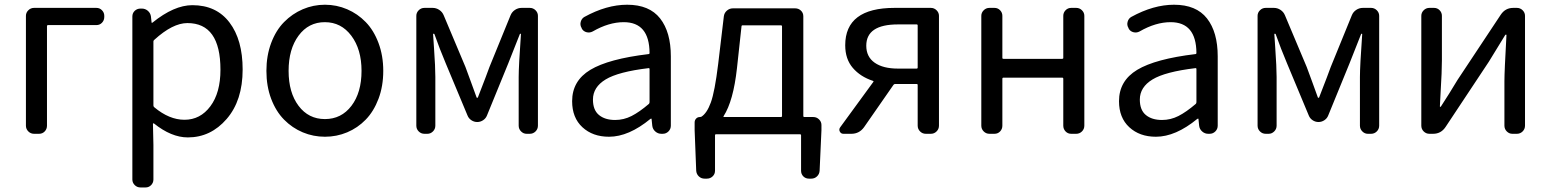

<svg xmlns="http://www.w3.org/2000/svg" viewBox="-20 -577 6688 828"><path d="M127 0Q112.3 0 102.1 -10.3Q91.8 -20.5 91.8 -35.2V-508.8Q91.8 -522.5 102.1 -532.7Q112.3 -543 127 -543H395.5Q410.2 -543 419.9 -532.7Q429.7 -522.5 429.7 -508.8V-503.9Q429.7 -489.3 419.9 -479Q410.2 -468.8 395.5 -468.8H187.5Q182.6 -468.8 182.6 -464.8V-35.2Q182.6 -20.5 172.9 -10.3Q163.1 0 148.4 0Z M585.9 231.4Q571.3 231.4 561 221.2Q550.8 210.9 550.8 197.3V-505.9Q550.8 -520.5 561 -530.3Q571.3 -540 585.9 -540H591.8Q606.4 -540 617.7 -530.3Q628.9 -520.5 630.9 -505.9L633.8 -479.5Q633.8 -478.5 635.3 -478.5Q636.7 -478.5 637.7 -479.5Q730.5 -554.7 809.6 -554.7Q913.1 -554.7 969.7 -480Q1026.4 -405.3 1026.4 -277.3Q1026.4 -143.6 957.5 -64Q888.7 15.6 790 15.6Q718.8 15.6 643.6 -44.9Q642.6 -45.9 641.1 -44.9Q639.6 -43.9 639.6 -43L641.6 47.9V197.3Q641.6 210.9 631.8 221.2Q622.1 231.4 607.4 231.4ZM775.4 -60.5Q843.8 -60.5 887.2 -118.7Q930.7 -176.8 930.7 -276.4Q930.7 -477.5 788.1 -477.5Q724.6 -477.5 645.5 -405.3Q641.6 -402.3 641.6 -398.4V-122.1Q641.6 -117.2 645.5 -114.3Q710 -60.5 775.4 -60.5Z M1128.9 -271.5Q1128.9 -336.9 1149.4 -391.6Q1169.9 -446.3 1205.1 -481.9Q1240.2 -517.6 1285.6 -537.1Q1331.1 -556.6 1381.3 -556.6Q1431.6 -556.6 1477.1 -537.1Q1522.5 -517.6 1557.1 -481.9Q1591.8 -446.3 1612.3 -391.6Q1632.8 -336.9 1632.8 -271.5Q1632.8 -205.1 1612.3 -150.9Q1591.8 -96.7 1557.1 -61Q1522.5 -25.4 1477.1 -6.3Q1431.6 12.7 1381.3 12.7Q1331.1 12.7 1285.6 -6.3Q1240.2 -25.4 1205.1 -61Q1169.9 -96.7 1149.4 -150.9Q1128.9 -205.1 1128.9 -271.5ZM1539.1 -271.5Q1539.1 -364.3 1495.1 -422.9Q1451.2 -481.4 1380.9 -481.4Q1310.5 -481.4 1267.6 -423.3Q1224.6 -365.2 1224.6 -271.5Q1224.6 -177.7 1267.6 -120.6Q1310.5 -63.5 1381.3 -63.5Q1452.1 -63.5 1495.6 -120.6Q1539.1 -177.7 1539.1 -271.5Z M1810.5 0Q1795.9 0 1785.6 -10.3Q1775.4 -20.5 1775.4 -35.2V-508.8Q1775.4 -522.5 1785.6 -532.7Q1795.9 -543 1810.5 -543H1845.7Q1861.3 -543 1874.5 -534.2Q1887.7 -525.4 1893.6 -510.7L1987.3 -288.1Q1995.1 -266.6 2011.2 -223.1Q2027.3 -179.7 2035.2 -157.2Q2035.2 -155.3 2038.1 -155.3Q2041 -155.3 2041 -157.2Q2082 -262.7 2090.8 -288.1L2181.6 -510.7Q2187.5 -525.4 2200.7 -534.2Q2213.9 -543 2229.5 -543H2264.6Q2279.3 -543 2289.6 -532.7Q2299.8 -522.5 2299.8 -508.8V-35.2Q2299.8 -20.5 2289.6 -10.3Q2279.3 0 2264.6 0H2251Q2237.3 0 2227.1 -10.3Q2216.8 -20.5 2216.8 -35.2V-245.1Q2216.8 -292 2226.6 -429.7Q2226.6 -431.6 2224.6 -431.6Q2222.7 -431.6 2221.7 -429.7Q2219.7 -424.8 2171.9 -303.7L2080.1 -79.1Q2075.2 -66.4 2063.5 -58.6Q2051.8 -50.8 2038.1 -50.8Q2024.4 -50.8 2012.7 -58.6Q2001 -66.4 1996.1 -79.1L1902.3 -303.7Q1876 -366.2 1853.5 -429.7Q1852.5 -431.6 1850.1 -431.6Q1847.7 -431.6 1847.7 -429.7Q1848.6 -412.1 1851.6 -370.6Q1854.5 -329.1 1856 -297.4Q1857.4 -265.6 1857.4 -245.1V-35.2Q1857.4 -20.5 1847.2 -10.3Q1836.9 0 1823.2 0Z M2606.4 12.7Q2536.1 12.7 2491.7 -28.3Q2447.3 -69.3 2447.3 -140.6Q2447.3 -228.5 2525.9 -275.9Q2604.5 -323.2 2777.3 -343.8Q2781.2 -343.8 2781.2 -348.6Q2780.3 -481.4 2669.9 -481.4Q2605.5 -481.4 2536.1 -441.4Q2523.4 -434.6 2509.8 -438Q2496.1 -441.4 2489.3 -453.1L2488.3 -456.1Q2480.5 -468.8 2484.4 -482.9Q2488.3 -497.1 2500 -503.9Q2595.7 -556.6 2684.6 -556.6Q2780.3 -556.6 2826.7 -497.6Q2873 -438.5 2873 -334V-35.2Q2873 -20.5 2862.8 -10.3Q2852.5 0 2837.9 0H2832Q2817.4 0 2806.2 -9.8Q2794.9 -19.5 2793 -34.2L2790 -63.5Q2790 -65.4 2788.6 -65.4Q2787.1 -65.4 2785.2 -64.5Q2691.4 12.7 2606.4 12.7ZM2632.8 -59.6Q2669.9 -59.6 2703.6 -76.7Q2737.3 -93.8 2778.3 -128.9Q2781.2 -131.8 2781.2 -136.7V-279.3Q2781.2 -283.2 2778.3 -283.2Q2778.3 -283.2 2777.3 -283.2Q2646.5 -267.6 2591.8 -234.4Q2537.1 -201.2 2537.1 -147.5Q2537.1 -102.5 2563 -81.1Q2588.9 -59.6 2632.8 -59.6Z M3182.6 -467.8Q3177.7 -467.8 3177.7 -462.9L3158.2 -283.2Q3142.6 -141.6 3100.6 -76.2Q3098.6 -72.3 3102.5 -72.3H3347.7Q3352.5 -72.3 3352.5 -77.1V-462.9Q3352.5 -467.8 3347.7 -467.8ZM3444.3 -77.1Q3444.3 -72.3 3448.2 -72.3H3487.3Q3502 -72.3 3512.2 -62Q3522.5 -51.8 3522.5 -38.1V-15.6L3514.6 159.2Q3513.7 173.8 3503.4 183.6Q3493.2 193.4 3478.5 193.4H3468.8Q3454.1 193.4 3444.3 183.6Q3434.6 173.8 3434.6 159.2V5.9Q3434.6 2 3429.7 2H3067.4Q3063.5 2 3063.5 5.9V159.2Q3063.5 173.8 3053.2 183.6Q3043 193.4 3028.3 193.4H3018.6Q3003.9 193.4 2993.7 183.6Q2983.4 173.8 2982.4 159.2L2975.6 -15.6V-48.8Q2975.6 -58.6 2981.9 -65.4Q2988.3 -72.3 2998 -72.3Q3001 -72.3 3003.9 -73.2Q3028.3 -87.9 3045.4 -134.8Q3062.5 -181.6 3077.1 -300.8L3101.6 -506.8Q3103.5 -521.5 3114.7 -531.2Q3126 -541 3140.6 -541H3409.2Q3423.8 -541 3434.1 -531.2Q3444.3 -521.5 3444.3 -506.8Z M3933.6 -281.2Q3937.5 -281.2 3937.5 -285.2V-467.8Q3937.5 -471.7 3933.6 -471.7H3852.5Q3715.8 -471.7 3715.8 -379.9Q3715.8 -332 3752 -306.6Q3788.1 -281.2 3852.5 -281.2ZM3837.9 -543H3994.1Q4008.8 -543 4019 -532.7Q4029.3 -522.5 4029.3 -508.8V-35.2Q4029.3 -20.5 4019 -10.3Q4008.8 0 3994.1 0H3972.7Q3958 0 3947.8 -10.3Q3937.5 -20.5 3937.5 -35.2V-210.9Q3937.5 -214.8 3933.6 -214.8H3839.8Q3835.9 -214.8 3833 -210.9L3706.1 -28.3Q3685.5 0 3651.4 0H3617.2Q3606.4 0 3601.6 -9.8Q3599.6 -13.7 3599.6 -17.6Q3599.6 -23.4 3603.5 -28.3L3746.1 -223.6Q3749 -226.6 3744.1 -228.5Q3690.4 -246.1 3657.7 -284.2Q3625 -322.3 3625 -381.8Q3625 -543 3837.9 -543Z M4247.1 0Q4232.4 0 4222.2 -10.3Q4211.9 -20.5 4211.9 -35.2V-508.8Q4211.9 -522.5 4222.2 -532.7Q4232.4 -543 4247.1 -543H4268.6Q4283.2 -543 4293 -532.7Q4302.7 -522.5 4302.7 -508.8V-327.1Q4302.7 -323.2 4307.6 -323.2H4560.5Q4565.4 -323.2 4565.4 -327.1V-508.8Q4565.4 -522.5 4575.2 -532.7Q4585 -543 4599.6 -543H4621.1Q4635.7 -543 4646 -532.7Q4656.2 -522.5 4656.2 -508.8V-35.2Q4656.2 -20.5 4646 -10.3Q4635.7 0 4621.1 0H4599.6Q4585 0 4575.2 -10.3Q4565.4 -20.5 4565.4 -35.2V-237.3Q4565.4 -242.2 4560.5 -242.2H4307.6Q4302.7 -242.2 4302.7 -237.3V-35.2Q4302.7 -20.5 4293 -10.3Q4283.2 0 4268.6 0Z M4964.8 12.7Q4894.5 12.7 4850.1 -28.3Q4805.7 -69.3 4805.7 -140.6Q4805.7 -228.5 4884.3 -275.9Q4962.9 -323.2 5135.7 -343.8Q5139.6 -343.8 5139.6 -348.6Q5138.7 -481.4 5028.3 -481.4Q4963.9 -481.4 4894.5 -441.4Q4881.8 -434.6 4868.2 -438Q4854.5 -441.4 4847.7 -453.1L4846.7 -456.1Q4838.9 -468.8 4842.8 -482.9Q4846.7 -497.1 4858.4 -503.9Q4954.1 -556.6 5043 -556.6Q5138.7 -556.6 5185.1 -497.6Q5231.4 -438.5 5231.4 -334V-35.2Q5231.4 -20.5 5221.2 -10.3Q5210.9 0 5196.3 0H5190.4Q5175.8 0 5164.6 -9.8Q5153.3 -19.5 5151.4 -34.2L5148.4 -63.5Q5148.4 -65.4 5147 -65.4Q5145.5 -65.4 5143.6 -64.5Q5049.8 12.7 4964.8 12.7ZM4991.2 -59.6Q5028.3 -59.6 5062 -76.7Q5095.7 -93.8 5136.7 -128.9Q5139.6 -131.8 5139.6 -136.7V-279.3Q5139.6 -283.2 5136.7 -283.2Q5136.7 -283.2 5135.7 -283.2Q5004.9 -267.6 4950.2 -234.4Q4895.5 -201.2 4895.5 -147.5Q4895.5 -102.5 4921.4 -81.1Q4947.3 -59.6 4991.2 -59.6Z M5438.5 0Q5423.8 0 5413.6 -10.3Q5403.3 -20.5 5403.3 -35.2V-508.8Q5403.3 -522.5 5413.6 -532.7Q5423.8 -543 5438.5 -543H5473.6Q5489.3 -543 5502.4 -534.2Q5515.6 -525.4 5521.5 -510.7L5615.2 -288.1Q5623 -266.6 5639.2 -223.1Q5655.3 -179.7 5663.1 -157.2Q5663.1 -155.3 5666 -155.3Q5668.9 -155.3 5668.9 -157.2Q5710 -262.7 5718.8 -288.1L5809.6 -510.7Q5815.4 -525.4 5828.6 -534.2Q5841.8 -543 5857.4 -543H5892.6Q5907.2 -543 5917.5 -532.7Q5927.7 -522.5 5927.7 -508.8V-35.2Q5927.7 -20.5 5917.5 -10.3Q5907.2 0 5892.6 0H5878.9Q5865.2 0 5855 -10.3Q5844.7 -20.5 5844.7 -35.2V-245.1Q5844.7 -292 5854.5 -429.7Q5854.5 -431.6 5852.5 -431.6Q5850.6 -431.6 5849.6 -429.7Q5847.7 -424.8 5799.8 -303.7L5708 -79.1Q5703.1 -66.4 5691.4 -58.6Q5679.7 -50.8 5666 -50.8Q5652.3 -50.8 5640.6 -58.6Q5628.9 -66.4 5624 -79.1L5530.3 -303.7Q5503.9 -366.2 5481.4 -429.7Q5480.5 -431.6 5478 -431.6Q5475.6 -431.6 5475.6 -429.7Q5476.6 -412.1 5479.5 -370.6Q5482.4 -329.1 5483.9 -297.4Q5485.4 -265.6 5485.4 -245.1V-35.2Q5485.4 -20.5 5475.1 -10.3Q5464.8 0 5451.2 0Z M6144.5 0Q6129.9 0 6119.6 -10.3Q6109.4 -20.5 6109.4 -35.2V-508.8Q6109.4 -522.5 6119.6 -532.7Q6129.9 -543 6144.5 -543H6164.1Q6178.7 -543 6188.5 -532.7Q6198.2 -522.5 6198.2 -508.8V-316.4Q6198.2 -291 6196.8 -258.3Q6195.3 -225.6 6192.9 -184.1Q6190.4 -142.6 6189.5 -118.2Q6189.5 -116.2 6191.4 -116.2Q6193.4 -116.2 6194.3 -118.2Q6230.5 -173.8 6265.6 -232.4L6452.1 -513.7Q6471.7 -543 6505.9 -543H6521.5Q6536.1 -543 6546.4 -532.7Q6556.6 -522.5 6556.6 -508.8V-35.2Q6556.6 -20.5 6546.4 -10.3Q6536.1 0 6521.5 0H6502Q6488.3 0 6478 -10.3Q6467.8 -20.5 6467.8 -35.2V-226.6Q6467.8 -268.6 6476.6 -425.8Q6476.6 -427.7 6474.6 -427.7Q6472.7 -427.7 6471.7 -426.8Q6415 -334 6400.4 -310.5L6213.9 -29.3Q6194.3 0 6160.2 0Z"/></svg>

Font: Gen Jyuu GothicL Regular
Style: Regular
Weight: 400
Designer: [Source Han Sans]
Ryoko NISHIZUKA  (kana & ideographs); Paul D. Hunt (Latin, Greek & Cyrillic); Wenlong ZHANG  (bopomofo
Version: Version 1.002.20150607